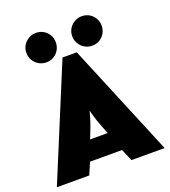

<svg xmlns="http://www.w3.org/2000/svg" viewBox="-150 -905 892 1009"><g transform="rotate(-20 295.5 -400.0)"><path d="M-6.2 0 254.9 -630.6H334.7L596.5 0H411.1L382.6 -66.7H203.5L175 0ZM243.8 -176.4H342.4L329.9 -207.6Q318.8 -235.4 310.4 -260.1Q302.1 -284.7 293.1 -319.4Q284 -284.7 276 -260.8Q268.1 -236.8 256.2 -207.6ZM423.6 -635.4Q400.7 -635.4 381.9 -646.5Q363.2 -657.6 352.1 -676.4Q341 -695.1 341 -718.1Q341 -741 352.1 -759.4Q363.2 -777.8 381.9 -788.9Q400.7 -800 423.6 -800Q447.2 -800 465.6 -788.9Q484 -777.8 494.8 -759.4Q505.6 -741 505.6 -718.1Q505.6 -695.1 494.8 -676.4Q484 -657.6 465.6 -646.5Q447.2 -635.4 423.6 -635.4ZM167.4 -635.4Q144.4 -635.4 125.7 -646.5Q106.9 -657.6 95.8 -676.4Q84.7 -695.1 84.7 -718.1Q84.7 -741 95.8 -759.4Q106.9 -777.8 125.7 -788.9Q144.4 -800 167.4 -800Q191 -800 209.4 -788.9Q227.8 -777.8 238.5 -759.4Q249.3 -741 249.3 -718.1Q249.3 -695.1 238.5 -676.4Q227.8 -657.6 209.4 -646.5Q191 -635.4 167.4 -635.4Z"/></g></svg>

Font: Afacad Flux Black
Style: Regular
Weight: 900
Designer: Kristian Moeller
Foundry: Dicotype
Version: Version 1.100